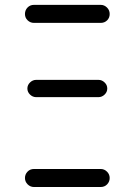

<svg xmlns="http://www.w3.org/2000/svg" viewBox="-20 -750 540 770"><path d="M116.2 0Q101.6 0 90.8 -10.7Q80.1 -21.5 80.1 -36.1Q80.1 -50.8 90.3 -61.5Q100.6 -72.3 116.2 -72.3H383.8Q398.4 -72.3 409.2 -61.5Q419.9 -50.8 419.9 -36.1Q419.9 -21.5 409.7 -10.7Q399.4 0 383.8 0ZM375 -429.7Q388.7 -429.7 399.4 -419.4Q410.2 -409.2 410.2 -395Q410.2 -380.9 399.4 -370.6Q388.7 -360.4 375 -360.4H125Q111.3 -360.4 100.6 -370.6Q89.8 -380.9 89.8 -395Q89.8 -409.2 100.6 -419.4Q111.3 -429.7 125 -429.7ZM116.2 -658.2Q101.6 -658.2 90.8 -668.5Q80.1 -678.7 80.1 -693.8Q80.1 -709 90.3 -719.7Q100.6 -730.5 116.2 -730.5H383.8Q398.4 -730.5 409.2 -719.7Q419.9 -709 419.9 -693.8Q419.9 -678.7 409.7 -668.5Q399.4 -658.2 383.8 -658.2Z"/></svg>

Font: Rounded-X Mgen+ 2m regular
Style: Regular
Weight: 400
Designer: [Source Han Sans]
Ryoko NISHIZUKA  (kana & ideographs); Paul D. Hunt (Latin, Greek & Cyrillic); Wenlong ZHANG  (bopomofo
Version: Version 1.059.20150602